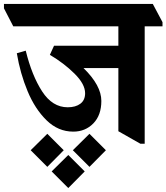

<svg xmlns="http://www.w3.org/2000/svg" viewBox="-76 -689 841 970"><path d="M745 -556H655V37H633L522 -26V-345H346Q436 -257 436 -179Q436 -107 395.5 -65.5Q355 -24 294 -24Q218 -24 159.5 -81Q101 -138 63.5 -228Q26 -318 9 -420L54 -433Q85 -307 137 -227Q189 -147 266 -147Q306 -147 330 -165Q354 -183 354 -218Q354 -264 300.5 -317Q247 -370 176 -412L197 -458H522V-556H-9L-56 -647V-669H696L745 -577ZM246 70 163 154 79 70 163 -13ZM376 -13 459 70 376 154 292 70ZM269 94 352 177 269 261 185 177Z"/></svg>

Font: Martel Heavy
Style: Regular
Weight: 900
Designer: Dan Reynolds
Foundry: Dan Reynolds
Version: Version 1.001; ttfautohint (v1.1) -l 5 -r 5 -G 72 -x 0 -D la